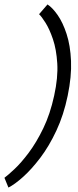

<svg xmlns="http://www.w3.org/2000/svg" viewBox="-56 -763 353 865"><path d="M188 -332Q206 -414 202 -477.5Q198 -541 182.5 -586.5Q167 -632 149 -660.5Q131 -689 120 -699L158 -743Q180 -729 203.5 -695.5Q227 -662 244 -610Q261 -558 264 -488.5Q267 -419 249 -332Q231 -245 198 -174.5Q165 -104 125.5 -52Q86 0 48 34Q10 68 -18 82L-36 38Q-21 27 9 -1Q39 -29 73.5 -75Q108 -121 139 -185Q170 -249 188 -332Z"/></svg>

Font: Epunda Sans Light
Style: Italic
Weight: 300
Italic angle: -12.0243°
Designer: Simon Atzbach
Foundry: typofactur
Version: Version 2.204